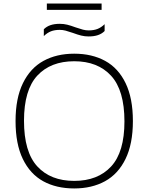

<svg xmlns="http://www.w3.org/2000/svg" viewBox="-20 -1051 835 1080"><path d="M67.5 -370Q67.5 -498.5 109 -583.2Q150.5 -668 224.5 -708.5Q298.5 -749 397.5 -749Q497.5 -749 571.5 -708.5Q645.5 -668 686.5 -583.2Q727.5 -498.5 727.5 -370Q727.5 -241.5 686 -156.8Q644.5 -72 570.5 -31.5Q496.5 9 397.5 9Q297 9 223.2 -31.5Q149.5 -72 108.5 -156.5Q67.5 -241 67.5 -370ZM680 -368Q680 -543 605 -624.8Q530 -706.5 397.5 -706.5Q265 -706.5 190 -625.8Q115 -545 115 -372Q115 -196.5 189.8 -115Q264.5 -33.5 397.5 -33.5Q530 -33.5 605 -114.5Q680 -195.5 680 -368ZM389.5 -866Q364.5 -874.5 348.5 -878.8Q332.5 -883 316 -883Q287.5 -883 266.5 -874.8Q245.5 -866.5 226.5 -848V-886.5Q242 -902 264 -909.5Q286 -917 316.5 -917Q338.5 -917 358.5 -912Q378.5 -907 405.5 -897Q430.5 -888.5 446.5 -884.2Q462.5 -880 479 -880Q507.5 -880 528.5 -888.2Q549.5 -896.5 568.5 -915V-876.5Q553 -861 531 -853.5Q509 -846 478.5 -846Q456.5 -846 436.5 -851Q416.5 -856 389.5 -866ZM243.5 -995.5V-1031H551.5V-995.5Z"/></svg>

Font: Encode Sans Expanded ExtraLight
Style: Regular
Weight: 275
Width: 7
Designer: Multiple Designers
Foundry: Impallari Type
Version: Version 2.000